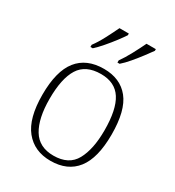

<svg xmlns="http://www.w3.org/2000/svg" viewBox="-185 -877 911 997"><g transform="rotate(30 270.5 -378.0)"><path d="M270 10Q173 10 118 -58Q63 -126 63 -267Q63 -408 116.5 -475.5Q170 -543 274 -543Q372 -543 425 -477Q478 -411 478 -267Q478 -126 425 -58Q372 10 270 10ZM270 -21Q362 -21 398.5 -87.5Q435 -154 435 -267Q435 -392 396.5 -452Q358 -512 274 -512Q183 -512 144.5 -450.5Q106 -389 106 -267Q106 -150 145 -85.5Q184 -21 270 -21ZM317 -619Q338 -648 360.5 -690Q383 -732 399 -766H455V-756Q443 -739 421.5 -710.5Q400 -682 375.5 -653Q351 -624 330 -606H317ZM155 -619Q177 -648 199 -690Q221 -732 237 -766H293V-756Q282 -739 260.5 -710.5Q239 -682 214 -653Q189 -624 169 -606H155Z"/></g></svg>

Font: Noto Serif Hentaigana ExtraLight
Style: Regular
Weight: 200
Designer: Kazuhiro Yamada
Foundry: nipponia
Version: Version 1.000